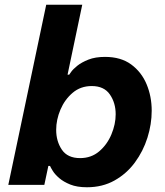

<svg xmlns="http://www.w3.org/2000/svg" viewBox="-20 -780 696 810"><path d="M347 10Q305 10 276.5 -1.5Q248 -13 230 -28.5Q212 -44 203 -58.5Q194 -73 191 -80H184L167 0H15L175 -760H327L265 -465H272Q272 -465 280 -476.5Q288 -488 306 -502.5Q324 -517 353 -528.5Q382 -540 423 -540Q490 -540 533.5 -508Q577 -476 598.5 -424.5Q620 -373 620 -313Q620 -256 602 -199Q584 -142 549 -94.5Q514 -47 463 -18.5Q412 10 347 10ZM318 -113Q365 -113 398.5 -141.5Q432 -170 450 -213Q468 -256 468 -298Q468 -346 443.5 -381.5Q419 -417 367 -417Q320 -417 286.5 -388.5Q253 -360 235 -317.5Q217 -275 217 -232Q217 -184 241 -148.5Q265 -113 318 -113Z"/></svg>

Font: Be Vietnam Pro
Style: Bold Italic
Weight: 700
Italic angle: -12°
Designer: Lam Bao, Tony Le, Vietanh Nguyen
Foundry: Yellow Type Foundry
Version: Version 1.002; ttfautohint (v1.8.3)